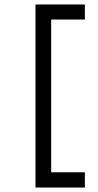

<svg xmlns="http://www.w3.org/2000/svg" viewBox="-20 -736 443 866"><path d="M140.1 109.9V-715.8H362.8V-647.9H210.9V41H362.8V109.9Z"/></svg>

Font: Uncut Sans
Style: Regular
Weight: 400
Designer: Kasper Nordkvist
Foundry: UNCUT.wtf
Version: Version 1.304;Glyphs 3.2 (3246)